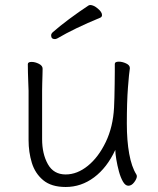

<svg xmlns="http://www.w3.org/2000/svg" viewBox="-20 -730 630 766"><path d="M379 -659Q328 -638 285.5 -617.5Q243 -597 209 -577Q203 -574 199 -574Q184 -574 184 -589Q184 -595 190 -601Q217 -625 256 -654Q295 -683 333 -708Q337 -710 340 -710Q353 -710 370 -696Q387 -682 387 -670Q387 -662 379 -659ZM498 -457Q495 -439 490.5 -381Q486 -323 486 -237Q486 -169 495.5 -116.5Q505 -64 524 -34Q526 -30 526 -27Q526 -17 515.5 -3Q505 11 492 11Q480 11 470.5 -5.5Q461 -22 454.5 -46Q448 -70 444 -94Q440 -118 440 -132Q407 -61 355.5 -22.5Q304 16 242 16Q185 16 152.5 -11Q120 -38 107 -80.5Q94 -123 94 -171V-368Q94 -374 93 -395Q92 -416 91.5 -439.5Q91 -463 91 -474Q91 -483 106 -483Q120 -483 135 -475.5Q150 -468 150 -456Q150 -448 149.5 -431.5Q149 -415 148.5 -397.5Q148 -380 148 -368V-175Q148 -116 171 -75Q194 -34 242 -34Q288 -34 330.5 -68.5Q373 -103 402 -163.5Q431 -224 435 -301Q436 -316 436.5 -341.5Q437 -367 437.5 -394.5Q438 -422 438 -444Q438 -466 438 -475Q438 -484 454 -484Q468 -484 483 -477Q498 -470 498 -459Z"/></svg>

Font: Moon Stars Kai T Light
Style: Regular
Weight: 300
Designer: GuiWonder
Version: Version 1.101